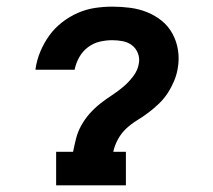

<svg xmlns="http://www.w3.org/2000/svg" viewBox="-20 -558 640 578"><path d="M149 0V-101H200Q204 -121 209 -141Q214 -161 224.5 -180Q235 -199 249.5 -215.5Q264 -232 281 -245.5Q298 -259 316.5 -271Q335 -283 351.5 -297Q368 -311 381.5 -329Q395 -347 398 -367Q401 -383 395 -398Q389 -413 377 -422Q365 -431 349.5 -434Q334 -437 318 -437Q299 -437 280 -432.5Q261 -428 245 -416Q229 -404 219 -386.5Q209 -369 205 -350Q205 -349 205 -349Q205 -349 205 -348H87Q87 -349 87 -349.5Q87 -350 87 -351Q91 -378 101.5 -403Q112 -428 128 -450.5Q144 -473 166.5 -490.5Q189 -508 214 -519Q239 -530 265.5 -534Q292 -538 318 -538Q345 -538 372 -534.5Q399 -531 423.5 -521Q448 -511 467.5 -495Q487 -479 499.5 -456Q512 -433 516 -406Q520 -379 515 -352Q512 -333 504 -314Q496 -295 485 -278Q474 -261 459 -246.5Q444 -232 427.5 -219.5Q411 -207 393 -196Q375 -185 360 -171Q345 -157 335 -138.5Q325 -120 321 -101H359V0Z"/></svg>

Font: Iosevka Curly Slab ExObl
Style: Bold
Weight: 700
Width: 7
Italic angle: -9°
Monospace: yes
Designer: Belleve Invis
Foundry: Belleve Invis
Version: Version 11.0.0; ttfautohint (v1.8.3)